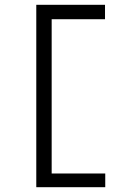

<svg xmlns="http://www.w3.org/2000/svg" viewBox="-20 -690 540 799"><path d="M131 -670H417V-610H195V32H418V89H131Z"/></svg>

Font: Vazir Code
Style: Code
Weight: 400
Foundry: DejaVu fonts team - Redesigned by Saber Rastikerdar
Version: Version 1.1.2